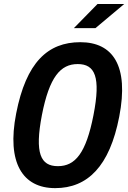

<svg xmlns="http://www.w3.org/2000/svg" viewBox="-20 -960 662 992"><path d="M596 -357C647.5 -621.5 562.5 -742 395 -742C227 -742 115 -638 63.5 -373.5C13.5 -118 97.5 12 265 12C433 12 546.5 -101.5 596 -357ZM463 -365.5C424.5 -168 368.5 -101.5 279 -101.5C189.5 -101.5 158.5 -168 196.5 -365.5C235 -562.5 292.5 -629 381.5 -629C471 -629 501.5 -562.5 463 -365.5ZM361.5 -814.5 484 -939.5H622L473 -814.5Z"/></svg>

Font: Monaspace Neon SemiBold
Style: Italic
Weight: 600
Italic angle: -11°
Designer: Riley Cran & the Lettermatic Team
Foundry: Lettermatic
Version: Version 1.200 (Monaspace Neon)